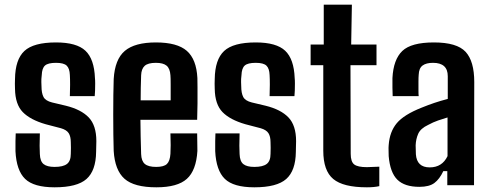

<svg xmlns="http://www.w3.org/2000/svg" viewBox="-20 -790 2090 819"><path d="M213 9Q124 9 87 -27Q50 -63 46 -145Q46 -168 46 -188Q46 -208 47 -221H150Q149 -189 149 -168.5Q149 -148 150 -133Q151 -102 166 -90Q181 -78 213 -78Q249 -78 265.5 -90.5Q282 -103 282 -134Q283 -160 282 -183Q282 -208 273 -222Q264 -236 240 -243L175 -260Q109 -279 77 -312Q45 -345 44 -411Q43 -434 44 -453Q45 -536 84 -572.5Q123 -609 219 -609Q307 -609 344.5 -573.5Q382 -538 385 -457Q386 -449 386 -433.5Q386 -418 385.5 -403Q385 -388 384 -380H278Q279 -401 279 -428Q279 -455 278 -470Q277 -498 264.5 -510Q252 -522 219 -522Q185 -522 172 -510.5Q159 -499 158 -469Q157 -464 156.5 -453Q156 -442 157 -422Q157 -393 165.5 -376.5Q174 -360 202 -353L261 -339Q326 -323 358.5 -289Q391 -255 391 -188Q391 -176 390.5 -165.5Q390 -155 390 -142Q389 -62 349 -26.5Q309 9 213 9Z M707 -221H821Q821 -210 821.5 -186Q822 -162 822 -146Q817 -63 777 -27Q737 9 647 9Q552 9 511 -27.5Q470 -64 465 -146Q464 -175 463.5 -216Q463 -257 463 -301Q463 -345 463.5 -385Q464 -425 465 -453Q470 -537 512.5 -573Q555 -609 645 -609Q736 -609 777 -573Q818 -537 822 -457Q822 -446 822.5 -416Q823 -386 822.5 -349Q822 -312 821 -279H579Q579 -244 580 -208Q581 -172 582 -133Q583 -103 598 -90.5Q613 -78 646 -78Q679 -78 692 -90.5Q705 -103 707 -134Q708 -149 708 -171Q708 -193 707 -221ZM645 -522Q611 -522 597 -509Q583 -496 582 -469Q581 -442 580.5 -415.5Q580 -389 580 -362H708Q708 -396 708 -427.5Q708 -459 707 -469Q705 -498 690.5 -510Q676 -522 645 -522Z M1065 9Q976 9 939 -27Q902 -63 898 -145Q898 -168 898 -188Q898 -208 899 -221H1002Q1001 -189 1001 -168.5Q1001 -148 1002 -133Q1003 -102 1018 -90Q1033 -78 1065 -78Q1101 -78 1117.5 -90.5Q1134 -103 1134 -134Q1135 -160 1134 -183Q1134 -208 1125 -222Q1116 -236 1092 -243L1027 -260Q961 -279 929 -312Q897 -345 896 -411Q895 -434 896 -453Q897 -536 936 -572.5Q975 -609 1071 -609Q1159 -609 1196.5 -573.5Q1234 -538 1237 -457Q1238 -449 1238 -433.5Q1238 -418 1237.5 -403Q1237 -388 1236 -380H1130Q1131 -401 1131 -428Q1131 -455 1130 -470Q1129 -498 1116.5 -510Q1104 -522 1071 -522Q1037 -522 1024 -510.5Q1011 -499 1010 -469Q1009 -464 1008.5 -453Q1008 -442 1009 -422Q1009 -393 1017.5 -376.5Q1026 -360 1054 -353L1113 -339Q1178 -323 1210.5 -289Q1243 -255 1243 -188Q1243 -176 1242.5 -165.5Q1242 -155 1242 -142Q1241 -62 1201 -26.5Q1161 9 1065 9Z M1545 9Q1444 9 1401.5 -26.5Q1359 -62 1359 -147V-512H1305V-600H1361V-770H1481L1478 -600H1586V-512H1475L1476 -134Q1476 -100 1491 -88.5Q1506 -77 1545 -77Q1560 -77 1571.5 -78Q1583 -79 1598 -79V4Q1576 9 1545 9Z M1769 7Q1706 7 1675 -23.5Q1644 -54 1638 -124Q1638 -135 1637.5 -148Q1637 -161 1638 -171Q1642 -228 1672.5 -264.5Q1703 -301 1779 -331Q1806 -342 1832.5 -351Q1859 -360 1890 -368V-465Q1890 -522 1827 -522Q1798 -522 1782.5 -510.5Q1767 -499 1766 -471Q1765 -461 1765 -441.5Q1765 -422 1765 -404Q1765 -386 1766 -380H1655Q1654 -394 1654 -415.5Q1654 -437 1654 -457Q1658 -536 1696 -572.5Q1734 -609 1831 -609Q1929 -609 1966 -569Q2003 -529 2003 -440L2002 0H1888V-60H1871Q1855 -26 1833 -9.5Q1811 7 1769 7ZM1813 -76Q1866 -76 1889 -124V-289Q1869 -283 1848.5 -276Q1828 -269 1806 -257Q1774 -242 1764 -219.5Q1754 -197 1753 -170Q1753 -148 1754 -132Q1758 -76 1813 -76Z"/></svg>

Font: Big Shoulders Text
Style: Bold
Weight: 700
Designer: Patric King
Foundry: XO Type Co
Version: Version 1.000; ttfautohint (v1.8.2)